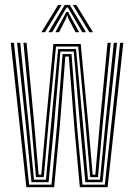

<svg xmlns="http://www.w3.org/2000/svg" viewBox="-20 -778 558 798"><path d="M89.5 0 24.8 -600H38L101 -10.5H194L216.5 -249L240.2 -553.2H277.2L300.5 -248.5L322.8 -10.5H415.8L479.2 -600H492.5L427.2 0H311.8L289.2 -246.8L266 -543H251.5L228 -246.8L205 0ZM110.8 -20.8 88.2 -249.5 51 -600H64.2L99.5 -256.8L121.2 -31.2H171L192 -258.2L221.5 -574.2H296L325.2 -257.8L345.8 -31.2H395.5L417.2 -254.5L453 -600H466.2L428.5 -247.2L406.2 -20.8H334.8L313.2 -250.8L286.5 -563.8H231L204.2 -251L182 -20.8ZM129.5 -41.8 110 -264.5 77.5 -600H90.5L121 -276.5L140.5 -52H151.5L171.8 -277L202 -595H315.5L345.5 -277L365.2 -52H376.2L395.8 -275L427 -600H440L407 -263L387.2 -41.8H355L335.2 -265.8L305 -584.5H212.8L181.8 -265.8L162 -41.8ZM152.2 -644.2 221.8 -757.5H236.2L167.2 -644.2ZM181.5 -644.2 249 -757.5H270L337.5 -644.2H322L273.2 -728.2L262.2 -746.5H256.8L245.5 -728L196.8 -644.2ZM210.2 -644.2 247 -711.8 255.2 -728.2H263.8L271.5 -711.8L309 -644.2H293.8L263.2 -703L260.8 -713.5H258L255.5 -703L225.5 -644.2ZM351.5 -644.2 282.8 -757.5H297.2L366.5 -644.2Z"/></svg>

Font: Big Shoulders Inline Display Thin
Style: Regular
Weight: 400
Version: Version 2.002